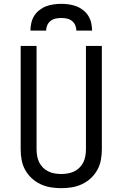

<svg xmlns="http://www.w3.org/2000/svg" viewBox="-20 -975 640 1003"><path d="M300 8Q272 8 244.5 3.5Q217 -1 191.5 -13Q166 -25 145.5 -44Q125 -63 111.5 -87.5Q98 -112 93 -139.5Q88 -167 88 -195V-735H171V-195Q171 -178 174 -160.5Q177 -143 184.5 -127.5Q192 -112 204.5 -99.5Q217 -87 232.5 -79.5Q248 -72 265.5 -69Q283 -66 300 -66Q317 -66 334.5 -69Q352 -72 367.5 -79.5Q383 -87 395.5 -99.5Q408 -112 415.5 -127.5Q423 -143 426 -160.5Q429 -178 429 -195V-735H512V-195Q512 -167 507 -139.5Q502 -112 488.5 -87.5Q475 -63 454.5 -44Q434 -25 408.5 -13Q383 -1 355.5 3.5Q328 8 300 8ZM139 -815Q139 -835 143.5 -855Q148 -875 158.5 -892Q169 -909 185.5 -922Q202 -935 220.5 -942Q239 -949 259.5 -952Q280 -955 300 -955Q320 -955 340.5 -952Q361 -949 379.5 -942Q398 -935 414.5 -922Q431 -909 441.5 -892Q452 -875 456.5 -855Q461 -835 461 -815H379Q379 -830 373 -843.5Q367 -857 355.5 -866Q344 -875 329.5 -878Q315 -881 300 -881Q285 -881 270.5 -878Q256 -875 244.5 -866Q233 -857 227 -843.5Q221 -830 221 -815Z"/></svg>

Font: Iosevka Meiseki Sans
Style: Regular
Weight: 400
Monospace: yes
Designer: Belleve Invis
Foundry: Belleve Invis
Version: Version 11.2.6; ttfautohint (v1.8.4)